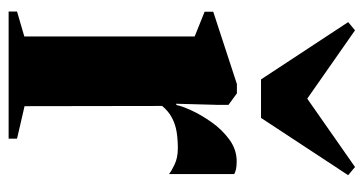

<svg xmlns="http://www.w3.org/2000/svg" viewBox="-214 -608 823 434"><g transform="rotate(90 197.0 -391.5)"><path d="M6.5 0V-19L63 -35.5V-420.5L7 -443V-462.5L170.5 -516H191.5L217.5 -497V-471L215 -378.5L218 -379.5Q220 -391 230 -413Q240 -435 256.8 -458.8Q273.5 -482.5 296 -499Q318.5 -515.5 345.5 -515.5Q356 -515.5 362.8 -514Q369.5 -512.5 374 -510V-362.5Q367.5 -368 352.2 -375.2Q337 -382.5 315.5 -382.5Q296 -382.5 278.8 -379.8Q261.5 -377 246.8 -369.2Q232 -361.5 220 -347L220.5 -36L294 -19V0ZM160 -570.5 30.5 -767.5 49 -783 203.5 -675 358 -783 376.5 -767.5 247 -570.5Z"/></g></svg>

Font: Merriweather 144pt ExtraBold
Style: Regular
Weight: 800
Version: Version 2.100